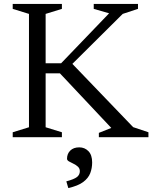

<svg xmlns="http://www.w3.org/2000/svg" viewBox="-20 -696 773 974"><path d="M655.5 -51 733 -25V0H481.5V-22L544.5 -47L284 -324H183V-375H290L533.5 -628.5L455.5 -651V-676H680V-651L602.5 -625.5L323 -348L338.5 -381ZM211.5 -625.5V-50.5L294 -25V0H44.5V-25L127 -50.5V-625.5L44.5 -651V-676H294V-651ZM316.5 224Q356 213.5 370.5 202Q385 190.5 385 172.5Q385 158.5 375.2 149.5Q365.5 140.5 352.5 134.5Q339.5 128.5 329.8 122.8Q320 117 320 109.5Q320 84 336.5 67.8Q353 51.5 382 51.5Q410 51.5 428.8 71Q447.5 90.5 447.5 128Q447.5 157 437.8 182.5Q428 208 401.8 227.5Q375.5 247 326.5 258Z"/></svg>

Font: Newsreader 16pt 16pt
Style: Regular
Weight: 400
Version: Version 1.003